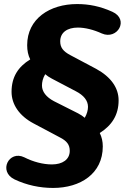

<svg xmlns="http://www.w3.org/2000/svg" viewBox="-20 -736 636 947"><path d="M242 191C376 191 487 121 487 -14C487 -38 482 -60 472 -80C532 -118 565 -169 565 -241C565 -302 528 -356 455 -396L327 -464C291 -483 277 -502 277 -532C277 -576 312 -600 364 -600C400 -600 443 -589 482 -571C559 -537 619 -640 534 -678C474 -705 419 -716 360 -716C226 -716 114 -644 114 -513C114 -486 119 -463 129 -443C69 -406 37 -356 37 -283C37 -222 74 -165 146 -127L274 -59C310 -41 324 -22 324 8C324 51 288 75 236 75C192 75 143 62 100 40C24 3 -30 110 52 149C111 177 176 191 242 191ZM187 -314C187 -331 191 -350 203 -370C212 -362 223 -355 236 -348L354 -286C393 -266 414 -240 414 -209C414 -193 409 -174 398 -155C389 -163 378 -170 365 -177L246 -237C208 -257 187 -284 187 -314Z"/></svg>

Font: SN Pro Heavy
Style: Italic
Weight: 800
Italic angle: -9°
Designer: Tobias Whetton
Foundry: Supernotes
Version: Version 1.001;Glyphs 3.2 (3249)